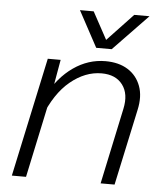

<svg xmlns="http://www.w3.org/2000/svg" viewBox="-54 -829 759 877"><g transform="rotate(5 325.0 -390.0)"><path d="M440 0 514 -348Q529 -417 497.5 -459Q466 -501 401 -501Q326 -501 258 -445Q190 -389 147 -278L154 -377Q199 -463 267 -510.5Q335 -558 414 -558Q475 -558 516.5 -532Q558 -506 575.5 -459Q593 -412 579 -349L504 0ZM33 0 150 -546H209L184 -404L98 0ZM277 -780H340L408 -655L526 -780H596L437 -615H366Z"/></g></svg>

Font: Azeret Mono ExtraLight
Style: Italic
Weight: 250
Italic angle: -12°
Designer: Martin Vácha
Foundry: Displaay
Version: Version 1.002